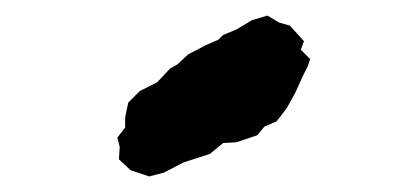

<svg xmlns="http://www.w3.org/2000/svg" viewBox="-20 -787 540 247"><path d="M172 -560 148 -568 133 -582 134 -598 131 -610 141 -623V-636L145 -655L160 -670L182 -681L199 -699L208 -704L222 -717L245 -729L261 -736L267 -742L284 -749L304 -761L324 -767L339 -758L353 -754L371 -734L367 -723L379 -711L376 -702L370 -690L360 -668L349 -648L336 -631L320 -624L311 -613L284 -604L267 -603L250 -589L216 -578L191 -565Z"/></svg>

Font: Winky Rough
Style: Bold Italic
Weight: 700
Italic angle: -8.97852°
Designer: Simon Atzbach
Foundry: typofactur
Version: Version 1.206; ttfautohint (v1.8.4.7-5d5b)